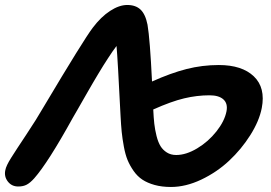

<svg xmlns="http://www.w3.org/2000/svg" viewBox="-31 -765 1083 768"><path d="M652.8 -17.1Q616.7 -17.1 587.6 -25.1Q558.6 -33.2 538.6 -46.4Q518.6 -59.6 503.4 -81.3Q488.3 -103 479.2 -125Q470.2 -147 464.4 -178.7Q458.5 -210.4 455.8 -237.5Q453.1 -264.6 451.2 -301.8Q439.5 -535.6 435.1 -581.1Q427.2 -570.8 418.9 -558.8Q410.6 -546.9 400.4 -531Q390.1 -515.1 382.1 -502.4Q374 -489.7 361.6 -468.8Q349.1 -447.8 342 -435.8Q335 -423.8 320.8 -399.2Q306.6 -374.5 300.8 -364.3Q294.9 -354 279.5 -327.1Q264.2 -300.3 259.8 -293Q161.1 -114.3 106 -51.8Q89.8 -33.7 75.9 -26.4Q62 -19 42 -19Q15.6 -19 0.2 -39.1Q-15.1 -59.1 -9.8 -84Q-6.8 -101.6 13.7 -134Q34.2 -166.5 74.2 -226.6Q114.3 -286.6 145 -339.8Q303.2 -605.5 339.8 -653.8Q373 -697.8 409.4 -721.4Q445.8 -745.1 478 -745.1Q511.7 -745.1 531.2 -726.6Q550.8 -708 559.1 -666Q568.8 -609.4 577.1 -439Q651.9 -472.7 714.8 -488.8Q777.8 -504.9 844.2 -504.9Q937 -504.9 984.4 -459.5Q1031.7 -414.1 1016.1 -333Q1005.9 -280.8 970.2 -224.4Q934.6 -168 885.5 -122.1Q836.4 -76.2 774.2 -46.6Q711.9 -17.1 652.8 -17.1ZM807.1 -383.8Q756.8 -383.8 705.6 -371.6Q654.3 -359.4 582 -327.1Q583.5 -293.9 586.2 -270Q588.9 -246.1 595.2 -220.9Q601.6 -195.8 611.1 -180.4Q620.6 -165 636.5 -155Q652.3 -145 673.8 -145Q713.4 -145 757.8 -171.6Q802.2 -198.2 834.7 -239.3Q867.2 -280.3 875 -319.8Q880.9 -350.6 862.8 -367.2Q844.7 -383.8 807.1 -383.8Z"/></svg>

Font: Shantell Sans Bouncy
Style: Italic
Weight: 600
Italic angle: -11.31°
Designer: Stephen Nixon, Anya Danilova, Shantell Martin
Foundry: Arrow Type
Version: Version 1.006;[9816181b4]